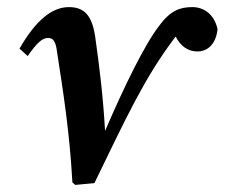

<svg xmlns="http://www.w3.org/2000/svg" viewBox="-20 -513 633 541"><path d="M184 1 192 8 246 3C334 -178 387 -294 472 -406L475 -410C488 -384 509 -368 536 -368C567 -368 589 -391 593 -431C584 -472 555 -493 522 -493C487 -493 460 -483 429 -441C389 -390 331 -272 276 -144C271 -236 260 -327 248 -411C239 -469 218 -493 174 -493C125 -493 79 -453 35 -376L58 -355C85 -394 100 -406 115 -406C128 -406 137 -400 141 -365C158 -254 176 -143 184 1Z"/></svg>

Font: Source Serif Pro Semibold
Style: Italic
Weight: 600
Italic angle: -12°
Designer: Frank Grießhammer
Foundry: Adobe Systems Incorporated
Version: Version 3.001;hotconv 1.0.111;makeotfexe 2.5.65597